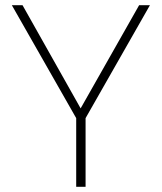

<svg xmlns="http://www.w3.org/2000/svg" viewBox="-20 -717 620 737"><path d="M272.5 0H308.5V-263.5L555.5 -697H514L289.5 -301L66.5 -697H25.5L272.5 -263.5Z"/></svg>

Font: HK Grotesk ExtraLight
Style: Regular
Weight: 200
Designer: Alfredo Marco Pradil
Foundry: Hanken Design Co.
Version: Version 3.001;FEAKit 1.0